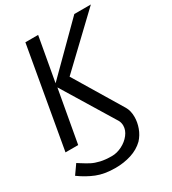

<svg xmlns="http://www.w3.org/2000/svg" viewBox="-227 -845 1082 1206"><g transform="rotate(-30 314.0 -241.5)"><path d="M152.5 -725H245L188 -407L507.5 -725H627.5L285 -399L493.5 -52.5Q512 -21.5 512 23.5Q512 62 497.8 101.2Q483.5 140.5 455.5 171Q417.5 208 363.5 225Q309.5 242 249 242Q170 242 113.5 219.2Q57 196.5 3.5 157.5L50 91.5L68 103Q103 125.5 127 137.8Q151 150 185.2 158Q219.5 166 267 166Q303 166 339.8 147.5Q376.5 129 400 98.8Q423.5 68.5 423.5 35.5Q423.5 15 414.5 -2.5L185 -379L117 0H25Z"/></g></svg>

Font: JuliaMono
Style: Italic
Weight: 400
Italic angle: -9°
Monospace: yes
Designer: cormullion
Foundry: corm
Version: Version 0.057; ttfautohint (v1.8.4)